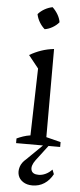

<svg xmlns="http://www.w3.org/2000/svg" viewBox="-61 -744 411 985"><g transform="rotate(5 144.5 -251.0)"><path d="M43 0V-24Q58 -31 75.5 -37Q93 -43 113 -46L122 -391L70 -456Q99 -473 129.5 -483.5Q160 -494 195 -498V-44L270 -25V0ZM169 -711Q185 -696 196.5 -676.5Q208 -657 211 -637Q198 -621 178 -609.5Q158 -598 138 -595Q122 -609 110.5 -628.5Q99 -648 95 -669Q109 -685 128.5 -696Q148 -707 169 -711ZM145 209Q116 209 96.5 196Q77 183 71 163Q65 143 72 120Q79 97 102 78L199 -17H223L150 79Q128 109 134 130.5Q140 152 172 152Q190 152 208 143.5Q226 135 241 119L250 142Q233 174 206 191.5Q179 209 145 209Z"/></g></svg>

Font: Piazzolla Thin
Style: Regular
Weight: 400
Version: Version 2.001